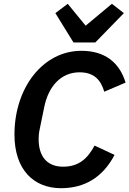

<svg xmlns="http://www.w3.org/2000/svg" viewBox="-20 -977 680 1009"><path d="M481 -754 631 -908 568 -957 430 -842 336 -957 271 -908 366 -754ZM301 12C423 12 520 -44 582 -163L477 -212C441 -145 395 -101 312 -101C228 -101 183 -154 183 -246C183 -261 184 -277 189 -300L212 -412C234 -524 301 -597 398 -597C475 -597 510 -556 528 -495L640 -543C607 -651 529 -710 408 -710C205 -710 56 -515 56 -270C56 -85 157 12 301 12Z"/></svg>

Font: Braiins Sans SemiBold
Style: Italic
Weight: 600
Italic angle: -11.31°
Designer: Mike Abbink, Paul van der Laan, Pieter van Rosmalen, Jiri Chlebus, Lubos Buracinsky
Foundry: Bold Monday, Sudetype
Version: Version 1.000;hotconv 1.0.109;makeotfexe 2.5.65596